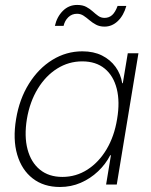

<svg xmlns="http://www.w3.org/2000/svg" viewBox="-20 -744 610 774"><path d="M221.7 9.8Q156.2 9.8 111.8 -24.7Q67.4 -59.1 49.3 -120.8Q31.2 -182.6 44.9 -264.2Q58.1 -344.7 96.7 -406.5Q135.3 -468.3 191.2 -502.7Q247.1 -537.1 312 -537.1Q357.4 -537.1 391.1 -520.3Q424.8 -503.4 445.8 -474.4Q466.8 -445.3 472.7 -408.7H475.1L495.1 -529.3H538.1L450.7 0H407.7L427.2 -118.2H424.3Q405.8 -82 375 -53Q344.2 -23.9 305.4 -7.1Q266.6 9.8 221.7 9.8ZM231.4 -30.8Q286.6 -30.8 332.5 -60.3Q378.4 -89.8 409.7 -142.3Q440.9 -194.8 452.1 -264.2Q463.9 -333.5 450.7 -386Q437.5 -438.5 402.1 -467.5Q366.7 -496.6 311.5 -496.6Q256.8 -496.6 210.4 -467.5Q164.1 -438.5 132.1 -386Q100.1 -333.5 88.4 -264.2Q77.1 -194.3 91.1 -141.8Q105 -89.4 140.9 -60.1Q176.8 -30.8 231.4 -30.8ZM401.4 -636.7Q381.8 -636.7 367.2 -644.5Q352.5 -652.3 340.6 -662.6Q328.6 -672.9 316.9 -680.7Q305.2 -688.5 290.5 -688.5Q270 -688.5 255.6 -674.8Q241.2 -661.1 236.3 -639.6H201.2Q209.5 -676.3 233.4 -700.2Q257.3 -724.1 291 -724.1Q313 -724.1 327.6 -716.3Q342.3 -708.5 353.5 -698.2Q364.7 -688 376 -679.9Q387.2 -671.9 401.4 -671.9Q419.4 -671.9 432.1 -683.3Q444.8 -694.8 454.1 -720.2H489.3Q478.5 -681.6 455.1 -659.2Q431.6 -636.7 401.4 -636.7Z"/></svg>

Font: Inter 24pt ExtraLight
Style: Italic
Weight: 250
Italic angle: -9.3988°
Version: Version 4.001;git-66647c0bb